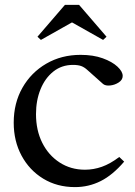

<svg xmlns="http://www.w3.org/2000/svg" viewBox="-20 -754 550 784"><path d="M286 10Q213 10 156.5 -24.5Q100 -59 68 -118.5Q36 -178 36 -253Q36 -333 71.5 -395.5Q107 -458 169 -494Q231 -530 309 -530Q361 -530 399.5 -516Q438 -502 459.5 -482Q481 -462 481 -444Q481 -428 465 -417.5Q449 -407 430 -405Q411 -403 401 -411L337 -468Q324 -480 311 -484.5Q298 -489 278 -489Q232 -489 198 -462Q164 -435 145.5 -389.5Q127 -344 127 -288Q127 -222 152.5 -171Q178 -120 223.5 -90.5Q269 -61 327 -61Q362 -61 396 -73Q430 -85 467 -113L487 -94Q440 -39 391 -14.5Q342 10 286 10ZM147 -591 133 -604 245 -734H303L415 -604L401 -591L275 -662H273Z"/></svg>

Font: Hedvig Letters Serif 24pt 24pt
Style: Regular
Weight: 400
Version: Version 1.000